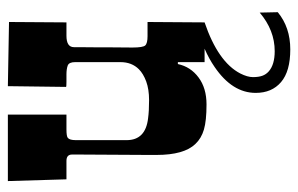

<svg xmlns="http://www.w3.org/2000/svg" viewBox="-155 -385 758 488"><g transform="rotate(-90 224.0 -141.0)"><path d="M75.2 -336.9Q75.2 -351.1 59.1 -351.1H12.2L7.8 -500H176.8V-351.1H139.2Q121.6 -351.1 117.7 -347.7Q111.8 -343.3 111.8 -327.1V-198.2Q111.8 -149.9 167.5 -143.6Q185.5 -141.1 213.4 -141.1Q241.2 -141.1 261 -148.4Q280.8 -155.8 292 -167Q310.1 -185.1 310.1 -213.9V-329.1Q310.1 -344.7 301.3 -347.9Q292.5 -351.1 278.8 -351.1H259.8Q248 -351.1 247.1 -352.1L249 -500L412.1 -497.1L411.1 -351.1H377Q348.1 -351.1 348.1 -332V-320.3L347.7 -272.9V-244.1Q347.2 -210 347.2 -183.3Q347.2 -156.7 352.5 -150.9Q357.9 -145 376 -145H412.1L411.1 0Q310.5 34.2 281.2 90.8Q272 108.9 272 123Q272 137.2 275.4 146.7Q278.8 156.2 286.6 163.1Q303.7 178.2 337.9 178.2Q391.1 178.2 436 140.1L437 186Q398.4 217.8 342.5 217.8Q286.6 217.8 259.3 194.3Q231.9 170.9 231.9 129.9Q231.9 70.3 297.9 25.4Q318.4 11.2 344.2 0H310.1V-67.9H305.2Q298.3 -35.6 271.2 -15.4Q244.1 4.9 202.6 4.9Q161.1 4.9 138.7 -1.7Q116.2 -8.3 102.1 -23.4Q74.2 -52.2 74.2 -122.1V-145L75.2 -317.4Z"/></g></svg>

Font: Smokum
Style: Regular
Weight: 400
Designer: Astigmatic (AOETI)
Foundry: Astigmatic (AOETI)
Version: Version 1.001